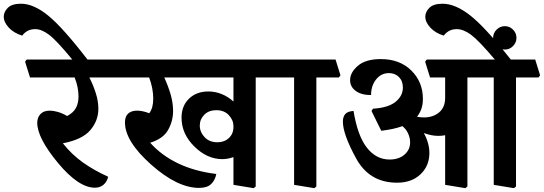

<svg xmlns="http://www.w3.org/2000/svg" viewBox="-158 -963 2864 1011"><path d="M461.9 -649.4 487.8 -566.4 479.5 -555.2H312.5Q333.5 -513.7 346.7 -471.7Q359.9 -429.7 359.9 -390.1Q359.9 -327.6 317.6 -277.8Q275.4 -228 172.9 -208.5Q220.2 -148.9 278.3 -107.7Q336.4 -66.4 411.6 -32.2Q405.3 -5.9 387 9.8Q368.7 25.4 341.8 25.4Q255.4 25.4 146.7 -105.7Q38.1 -236.8 38.1 -316.4Q38.1 -344.2 54.9 -362.3Q71.8 -380.4 104 -380.4Q122.1 -380.4 146 -373.8Q169.9 -367.2 195.3 -352.1Q227.5 -368.7 241.5 -394Q255.4 -419.4 255.4 -455.6Q255.4 -478 250.5 -503.4Q245.6 -528.8 234.9 -555.2H0L-25.9 -638.2L-17.6 -649.4Z M-138.2 -875.5Q-138.2 -900.4 -116.7 -921.9Q-95.2 -943.4 -47.4 -943.4Q18.6 -943.4 95.2 -881.3Q171.9 -819.3 302.7 -649.4V-609.9H222.7V-649.4Q139.6 -750.5 100.3 -780Q61 -809.6 27.3 -809.6Q3.4 -809.6 -13.9 -799.6Q-31.2 -789.6 -41 -775.4Q-84.5 -788.6 -111.3 -817.1Q-138.2 -845.7 -138.2 -875.5Z M1071.3 -298.3Q1071.3 -330.6 1046.9 -356.7Q1022.5 -382.8 981 -382.8Q941.4 -382.8 917.7 -358.9Q894 -335 894 -301.8Q894 -268.1 919.2 -241Q944.3 -213.9 986.8 -213.9Q1023.4 -213.9 1047.4 -236.3Q1071.3 -258.8 1071.3 -294.9ZM1290 -649.4 1315.9 -566.4 1307.6 -555.2H1188.5V19L1177.7 27.8L1071.3 10.3V-135.7Q1054.2 -129.9 1039.8 -127.4Q1025.4 -125 1012.2 -125Q933.1 -125 865.5 -191.4Q797.9 -257.8 797.9 -343.3Q797.9 -405.3 837.2 -443.4Q876.5 -481.4 939 -481.4Q975.1 -481.4 1009 -467.8Q1043 -454.1 1071.3 -428.2V-555.2H707Q727.5 -510.3 740.5 -465.8Q753.4 -421.4 753.4 -378.9Q753.4 -325.7 727.3 -279.1Q701.2 -232.4 632.8 -211.4Q691.9 -145 779.1 -103Q866.2 -61 981 -46.9Q974.6 -13.7 953.6 6.3Q932.6 26.4 890.1 26.4Q775.9 26.4 637.9 -96.2Q500 -218.8 500 -318.4Q500 -349.6 516.8 -365Q533.7 -380.4 564 -380.4Q577.6 -380.4 594 -377Q610.4 -373.5 627.9 -366.7Q638.7 -380.9 643.8 -400.1Q648.9 -419.4 648.9 -444.3Q648.9 -469.7 643.6 -498Q638.2 -526.4 627.4 -555.2H461.9L436 -638.2L444.3 -649.4Z M1626.5 -555.2H1507.8V19L1497.1 27.8L1390.6 10.3V-555.2H1290L1264.2 -638.2L1272.5 -649.4H1608.9L1634.8 -566.4Z M2660.2 -649.4 2686 -566.4 2677.7 -555.2H2559.1V19L2548.3 27.8L2441.9 10.3V-555.2H2303.2V19L2292.5 27.8L2186 10.3V-251Q2175.3 -249 2167.7 -248.3Q2160.2 -247.6 2150.9 -247.6Q2131.3 -247.6 2114.3 -251Q2097.2 -254.4 2073.7 -262.2Q2087.4 -238.3 2095.2 -211.2Q2103 -184.1 2103 -157.2Q2103 -89.8 2056.4 -45.4Q2009.8 -1 1932.6 -1Q1787.1 -1 1717.3 -128.7Q1647.5 -256.3 1647.5 -322.3Q1647.5 -347.2 1659.4 -361.8Q1671.4 -376.5 1703.6 -378.9Q1724.6 -249 1773.4 -186Q1822.3 -123 1893.6 -123Q1941.9 -123 1971.7 -148.7Q2001.5 -174.3 2001.5 -213.9Q2001.5 -236.8 1991 -260Q1980.5 -283.2 1960.9 -298.8Q1938.5 -290.5 1910.4 -284.4Q1882.3 -278.3 1849.6 -274.4L1798.3 -378.4L1805.7 -390.6Q1886.2 -395.5 1924.8 -426.8Q1963.4 -458 1963.4 -502Q1963.4 -536.6 1942.6 -557.4Q1921.9 -578.1 1890.1 -578.1Q1849.1 -578.1 1822.5 -544.9Q1795.9 -511.7 1795.9 -462.4Q1745.1 -462.4 1715.3 -484.1Q1685.5 -505.9 1685.5 -541Q1685.5 -581.5 1726.6 -616.7Q1767.6 -651.9 1847.2 -651.9Q1946.8 -651.9 2007.8 -591.8Q2068.8 -531.7 2068.8 -442.4Q2068.8 -415 2061.8 -392.8Q2054.7 -370.6 2038.1 -348.1Q2048.3 -346.2 2057.6 -345.5Q2066.9 -344.7 2074.7 -344.7Q2122.6 -344.7 2154.3 -371.3Q2186 -397.9 2186 -447.8V-555.2H2106.4L2080.6 -638.2L2088.9 -649.4H2447.8Q2362.8 -750 2322.5 -779.8Q2282.2 -809.6 2247.1 -809.6Q2223.1 -809.6 2205.8 -799.6Q2188.5 -789.6 2178.7 -775.4Q2135.3 -788.6 2108.4 -817.1Q2081.5 -845.7 2081.5 -875.5Q2081.5 -900.4 2103 -921.9Q2124.5 -943.4 2172.4 -943.4Q2239.7 -943.4 2318.6 -881.3Q2397.5 -819.3 2531.7 -649.4Z M2438.5 -763.7Q2438.5 -788.6 2456.8 -806.9Q2475.1 -825.2 2500.5 -825.2Q2525.4 -825.2 2543.5 -806.9Q2561.5 -788.6 2561.5 -763.7Q2561.5 -738.8 2543.5 -720.5Q2525.4 -702.1 2500.5 -702.1Q2475.1 -702.1 2456.8 -720.5Q2438.5 -738.8 2438.5 -763.7Z"/></svg>

Font: Sitara
Style: Bold
Weight: 700
Designer: Neelakash Kshetrimayum
Foundry: Neelakash Kshetrimayum
Version: Version 1.000;PS Version 1.000;PS 1.0;hotconv 1.;hotconv 1.0